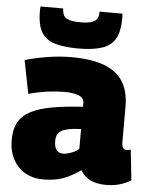

<svg xmlns="http://www.w3.org/2000/svg" viewBox="-55 -820 689 876"><g transform="rotate(5 289.5 -382.5)"><path d="M17 -157Q17 -207 35 -239Q53 -271 91 -290.5Q129 -310 187.5 -320.5Q246 -331 328 -336V-353Q328 -376 304.5 -386Q281 -396 239 -396Q218 -396 190.5 -394Q163 -392 133.5 -386.5Q104 -381 74 -373L44 -525Q90 -539 147 -548Q204 -557 254 -557Q350 -557 408.5 -534Q467 -511 494 -466Q521 -421 521 -355V-194Q521 -172 527 -164.5Q533 -157 541 -157Q546 -157 551.5 -158Q557 -159 562 -160L577 -21Q555 -7 526.5 1.5Q498 10 464 10Q420 10 391 -4.5Q362 -19 346 -47Q320 -29 294.5 -16Q269 -3 240 3.5Q211 10 174 10Q140 10 111 -1.5Q82 -13 61 -35Q40 -57 28.5 -87.5Q17 -118 17 -157ZM215 -169Q215 -141 226 -128Q237 -115 255 -115Q265 -115 278.5 -118.5Q292 -122 306 -128.5Q320 -135 328 -144V-234Q297 -233 275.5 -229Q254 -225 240.5 -218Q227 -211 221 -199Q215 -187 215 -169ZM283 -599Q221 -599 179 -610.5Q137 -622 116 -654Q95 -686 94 -747Q94 -754 94 -761Q94 -768 95 -775H199Q199 -774 199 -772.5Q199 -771 199 -768Q200 -756 205 -744.5Q210 -733 228 -726Q246 -719 283 -719Q319 -719 336.5 -726Q354 -733 359.5 -744.5Q365 -756 365 -768Q365 -771 365 -772.5Q365 -774 365 -775H470Q471 -768 471 -761Q471 -754 471 -747Q470 -691 451.5 -659Q433 -627 392 -613Q351 -599 283 -599Z"/></g></svg>

Font: Georama ExtraBold
Style: Regular
Weight: 800
Designer: Jean-Baptiste Levee
Foundry: Production Type
Version: Version 1.001